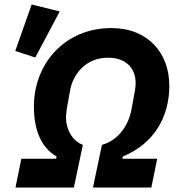

<svg xmlns="http://www.w3.org/2000/svg" viewBox="-20 -835 793 855"><path d="M246 -784 121 -815 48 -608 137 -579ZM49 0H309L349 -190C302 -207 274 -260 274 -309C274 -326 276 -344 280 -365L292 -432C305 -505 362 -578 461 -578C546 -578 584 -526 584 -466C584 -456 583 -442 581 -432L565 -345C552 -277 507 -210 434 -190L394 0H654L680 -128H525L527 -138C667 -196 734 -315 734 -453C734 -599 639 -710 476 -710C268 -710 131 -551 131 -361C131 -253 165 -177 232 -138L230 -128H75Z"/></svg>

Font: LVC Sans
Style: Bold Italic
Weight: 700
Italic angle: -11.31°
Designer: Mike Abbink, Paul van der Laan, Pieter van Rosmalen
Foundry: Bold Monday
Version: Version 3.0